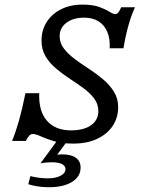

<svg xmlns="http://www.w3.org/2000/svg" viewBox="-20 -602 622 820"><path d="M291.9 11.3Q244.4 11.3 210.1 0.8Q175.8 -9.7 154 -19.8Q132.3 -29.8 120.2 -29.8Q112.1 -29.8 105.2 -23Q98.4 -16.1 90.3 0H31.5Q47.6 -39.5 60.9 -86.3Q74.2 -133.1 88.7 -204H147.6Q144.4 -128.2 180.2 -86.7Q216.1 -45.2 283.1 -45.2Q337.9 -45.2 369 -67.3Q400 -89.5 400 -127.4Q400 -157.3 382.7 -180.6Q365.3 -204 337.5 -224.6Q309.7 -245.2 278.6 -265.3Q247.6 -285.5 219.8 -308.9Q191.9 -332.3 174.6 -361.3Q157.3 -390.3 157.3 -429Q157.3 -472.6 179 -507.3Q200.8 -541.9 240.3 -562.1Q279.8 -582.3 331.5 -582.3Q376.6 -582.3 404 -572.2Q431.5 -562.1 447.2 -552Q462.9 -541.9 472.6 -541.9Q479 -541.9 485.1 -548.8Q491.1 -555.6 497.6 -571H556.5Q541.1 -537.9 528.6 -493.5Q516.1 -449.2 507.3 -396H448.4Q450.8 -436.3 438.3 -465.7Q425.8 -495.2 400.8 -510.9Q375.8 -526.6 339.5 -526.6Q292.7 -526.6 263.7 -504.8Q234.7 -483.1 234.7 -447.6Q234.7 -418.5 252.8 -394.8Q271 -371 299.2 -350Q327.4 -329 359.7 -308.1Q391.9 -287.1 420.2 -263.3Q448.4 -239.5 466.5 -210.5Q484.7 -181.5 484.7 -144.4Q484.7 -100 461.7 -64.9Q438.7 -29.8 395.6 -9.3Q352.4 11.3 291.9 11.3ZM188.7 197.6Q163.7 197.6 140.3 194Q116.9 190.3 100.8 184.7L109.7 150Q123.4 154 144.4 156.9Q165.3 159.7 183.9 159.7Q216.9 159.7 238.3 148.8Q259.7 137.9 259.7 120.2Q259.7 106.5 244.8 98.8Q229.8 91.1 202.4 91.1Q186.3 91.1 171.8 92.7Q157.3 94.4 153.2 95.2L226.6 -4.8H271L224.2 58.9Q234.7 57.3 239.1 57.3Q243.5 57.3 246 57.3Q283.9 57.3 304 71.8Q324.2 86.3 324.2 113.7Q324.2 152.4 287.5 175Q250.8 197.6 188.7 197.6Z"/></svg>

Font: Playfair 5pt SemiExpanded Light
Style: Italic
Weight: 300
Width: 6
Italic angle: -15.6°
Designer: Claus Eggers Sørensen
Foundry: Claus Eggers Sørensen
Version: Version 2.203